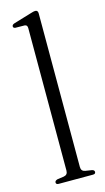

<svg xmlns="http://www.w3.org/2000/svg" viewBox="-115 -769 442 809"><g transform="rotate(-15 105.5 -365.0)"><path d="M140 -715.5V-45.5Q140 -27 157.5 -24L186.5 -19.5Q196.5 -17 196.5 -9Q196.5 0 185 0H35.5Q24 0 24 -9Q24 -16.5 35.5 -20L64 -24Q81.5 -27 81.5 -45.5V-667Q81.5 -681 70 -682L29.5 -682.5Q20 -683.5 20 -691Q20 -698.5 31.5 -702L108 -725Q121.5 -729.5 128 -729.5Q140 -729.5 140 -715.5Z"/></g></svg>

Font: Fraunces 144pt Soft Light
Style: Regular
Weight: 300
Version: Version 1.000;[0bf87f6ff]